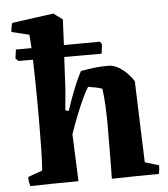

<svg xmlns="http://www.w3.org/2000/svg" viewBox="-52 -758 709 808"><g transform="rotate(-5 303.0 -353.5)"><path d="M44 4Q38 -14 38 -35L99 -57Q102 -99 103 -154.5Q104 -210 104 -259Q104 -289 104 -334.5Q104 -380 103 -430.5Q102 -481 101 -525H40L28 -536L33 -574Q61 -574 99 -574Q97 -614 95 -631L21 -649Q21 -659 23 -669Q25 -679 28 -687L203 -711L241 -683L236 -575Q274 -575 312.5 -575.5Q351 -576 388 -576L396 -565L391 -525H233L226 -389L218 -301L232 -297Q242 -328 259 -373Q276 -418 298 -460Q331 -466 357 -469Q383 -472 415 -472Q436 -472 456.5 -460Q477 -448 494 -430.5Q511 -413 520 -397Q523 -311 526 -225.5Q529 -140 532 -54L591 -36Q591 -27 590 -18Q589 -9 587 0Q549 0 494.5 1Q440 2 388 3L389 -59L390 -226Q390 -260 388 -304Q386 -348 381 -378Q370 -382 353.5 -385.5Q337 -389 322 -391Q311 -374 296.5 -343Q282 -312 267 -274Q252 -236 239 -198L245 -53L247 1Q194 1 139 2Q84 3 44 4Z"/></g></svg>

Font: Labrada
Style: Bold
Weight: 700
Designer: Mercedes Jáuregui
Foundry: Omnibus-Type Team
Version: Version 1.000; ttfautohint (v1.8.4.7-5d5b)